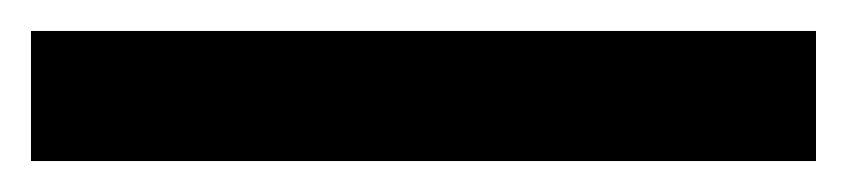

<svg xmlns="http://www.w3.org/2000/svg" viewBox="-20 45 547 124"><path d="M0 149V65H507V149Z"/></svg>

Font: Archivo SemiBold SemiBold
Style: Regular
Weight: 600
Version: Version 2.001